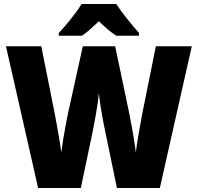

<svg xmlns="http://www.w3.org/2000/svg" viewBox="-20 -947 995 967"><path d="M566 -927H391C366 -885 310 -816 276 -781V-767H393C421 -786 445 -809 478 -840C510 -809 536 -786 566 -767H680V-781C644 -822 594 -882 566 -927ZM946 -714H765L696 -372C687 -325 670 -230 664 -179C656 -252 632 -374 620 -428L560 -714H397L334 -428C321 -375 298 -256 289 -179C282 -233 264 -333 256 -373L188 -714H10L172 0H387L449 -295C456 -331 474 -426 478 -477C483 -422 500 -332 508 -295L569 0H785Z"/></svg>

Font: Noto Sans Gujarati UI SemiCondensed Black
Style: Regular
Weight: 900
Width: 4
Designer: Jelle Bosma - Monotype Design Team, Universal Thirst
Foundry: Monotype Imaging Inc.
Version: Version 2.106